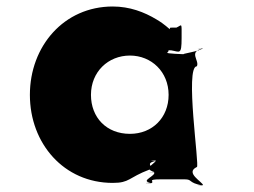

<svg xmlns="http://www.w3.org/2000/svg" viewBox="-20 -548 783 591"><path d="M72 -256C72 -106 177 15 327 15C380 15 374 -1 440 -26C458 -34 421 -45 461 -53C470 -53 421 -55 459 -55C464 -47 416 -30 454 -19C463 -19 416 -18 454 -18C463 -8 410 9 442 14C451 14 407 16 445 16C459 11 428 4 476 4H548C574 4 557 14 603 23C612 23 567 22 605 22C604 12 548 -16 586 -34C595 -34 548 -344 586 -344C595 -362 558 -389 605 -399C614 -399 565 -400 603 -400C603 -391 528 -381 548 -381C548 -381 488 -383 495 -386C506 -395 491 -404 487 -402C487 -395 486 -393 507 -393C533 -389 539 -377 539 -431C539 -482 541 -471 523 -463C501 -463 503 -464 503 -458C499 -460 489 -472 462 -488C424 -511 379 -528 327 -528C177 -528 72 -406 72 -256ZM260 -256C260 -327 313 -377 380 -377C446 -377 499 -327 499 -256C499 -186 449 -136 380 -136C308 -136 260 -186 260 -256Z"/></svg>

Font: Hussar Przerywany
Style: Regular
Weight: 400
Foundry: Cannot Into Space Fonts
Version: Version 0.982